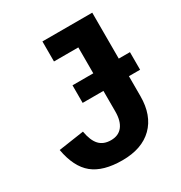

<svg xmlns="http://www.w3.org/2000/svg" viewBox="-165 -808 885 937"><g transform="rotate(-30 278.0 -339.0)"><path d="M255.9 9.8Q147.9 9.8 90.8 -36.6Q33.7 -83 15.1 -187L158.2 -208Q167.5 -153.8 191.2 -128.4Q214.8 -103 256.8 -103Q299.3 -103 321.8 -131.8Q344.2 -160.6 344.2 -213.9V-330.1H227.1V-429.2H344.2V-575.2H207V-688H487.8V-429.2H550.8V-330.1H487.8V-217.8Q487.8 -109.9 427 -50Q366.2 9.8 255.9 9.8Z"/></g></svg>

Font: Libra Sans Modern
Style: Bold
Weight: 700
Foundry: Stefan Peev, Context Ltd
Version: Version 1.000